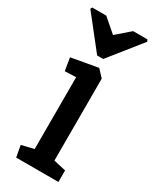

<svg xmlns="http://www.w3.org/2000/svg" viewBox="-181 -735 632 784"><g transform="rotate(30 135.5 -343.0)"><path d="M7.1 -686H73.1L136.5 -631.1L199.8 -686H266.9L271.4 -677.3L150.8 -526.4H122.2L2.6 -677.8ZM44.4 0 34.4 -54 92.3 -68V-406.6L39.9 -404.7L29.8 -464.6L155 -486.8L185.7 -453.6V-67.4L243.5 -54.5V0Z"/></g></svg>

Font: Kreon Light
Style: Regular
Weight: 300
Designer: Julia Petretta
Foundry: Julia Petretta and Eli Heuer
Version: Version 2.002